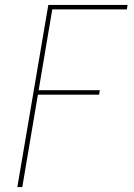

<svg xmlns="http://www.w3.org/2000/svg" viewBox="-20 -755 540 775"><path d="M50 0 175 -735H495L492 -717H191L136 -391H383L380 -373H133L70 0Z"/></svg>

Font: iosevka_custom_sans_ss08 Thin
Style: Italic
Weight: 100
Italic angle: -10°
Designer: Belleve Invis
Foundry: Belleve Invis
Version: Version 10.3.0; ttfautohint (v1.8.3)